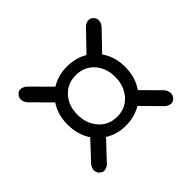

<svg xmlns="http://www.w3.org/2000/svg" viewBox="-116 -741 768 768"><g transform="rotate(-45 267.5 -357.5)"><path d="M64 -181 134.5 -256.5Q106 -299 106 -356.5Q106 -412.5 134 -454L58 -530.5Q47 -541.5 45 -556Q43 -570.5 54 -581.5Q64 -592 77.2 -589.5Q90.5 -587 101 -576.5L179 -498Q218.5 -522.5 268.5 -522.5Q317.5 -522.5 356.5 -499.5L433 -579Q443.5 -590.5 457.2 -592.5Q471 -594.5 481.5 -583.5Q491.5 -573 489.5 -559Q487.5 -545 477 -534.5L402.5 -457Q432.5 -414.5 432.5 -356.5Q432.5 -298 402.5 -255L475 -182Q485.5 -171.5 487.2 -156.8Q489 -142 478.5 -131.5Q469 -120.5 455.2 -122.8Q441.5 -125 431 -136L356.5 -211.5Q317.5 -188 268.5 -188Q219 -188 180 -212.5L107.5 -135.5Q97.5 -124.5 84 -122.2Q70.5 -120 60 -131Q49.5 -142 51.5 -156.2Q53.5 -170.5 64 -181ZM269 -238Q317 -238 346.5 -272Q376 -306 376 -356.5Q376 -407 346.5 -440Q317 -473 269 -473Q221.5 -473 191.8 -440Q162 -407 162 -356.5Q162 -306 191.8 -272Q221.5 -238 269 -238Z"/></g></svg>

Font: Fraunces 144pt SuperSoft
Style: Regular
Weight: 400
Version: Version 1.000;[b76b70a41]